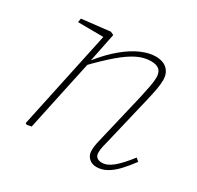

<svg xmlns="http://www.w3.org/2000/svg" viewBox="-117 -633 801 779"><g transform="rotate(30 284.0 -243.5)"><path d="M89 4 82 0 183 -474 188 -460 61 -461 64 -479 196 -494 211 -487 184 -354 185 -351 156 -216Q144 -162 133 -108Q122 -54 110 0ZM419 11Q397 11 383 -2.5Q369 -16 369 -37Q369 -56 372.5 -71.5Q376 -87 381 -108L433 -328Q440 -360 444.5 -384Q449 -408 449 -425Q449 -449 436.5 -460.5Q424 -472 397 -472Q366 -472 334 -456.5Q302 -441 262.5 -407.5Q223 -374 170 -319L169 -352H183Q225 -404 264.5 -436Q304 -468 339.5 -483Q375 -498 404 -498Q440 -498 459 -479.5Q478 -461 478 -430Q478 -409 473.5 -385Q469 -361 461 -327L409 -108Q405 -92 401 -75.5Q397 -59 397 -44Q397 -30 405.5 -22.5Q414 -15 429 -15Q454 -15 480.5 -37Q507 -59 542 -104L556 -92Q534 -62 512 -38.5Q490 -15 467 -2Q444 11 419 11Z"/></g></svg>

Font: Source Serif 4 ExtraLight
Style: Italic
Weight: 250
Italic angle: -12°
Designer: Frank Grießhammer
Foundry: Adobe Systems Incorporated
Version: Version 4.004;hotconv 1.0.116;makeotfexe 2.5.65601